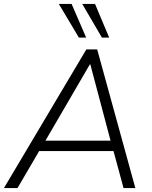

<svg xmlns="http://www.w3.org/2000/svg" viewBox="-31 -956 773 976"><path d="M-11 0 408 -705H463L657 0H597L546 -188H168L58 0ZM426 -629 200 -241H531L428 -629ZM487 -765 387 -936H452L524 -765ZM370 -765 268 -936H333L407 -765Z"/></svg>

Font: Nunito Sans Light
Style: Italic
Weight: 300
Italic angle: -9°
Designer: Vernon Adams
Foundry: Vernon Adams
Version: Version 3.006; ttfautohint (v1.8.3)